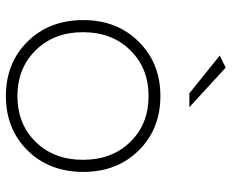

<svg xmlns="http://www.w3.org/2000/svg" viewBox="-87 -696 784 650"><g transform="rotate(90 305.0 -371.0)"><path d="M209 -743 343 -620H296L168 -723ZM305 -522Q417 -522 489.5 -448.5Q562 -375 562 -261Q562 -146 489.5 -72.5Q417 1 305 1Q193 1 120.5 -72.5Q48 -146 48 -261Q48 -375 121 -448.5Q194 -522 305 -522ZM305 -482Q211 -482 150 -420Q89 -358 89 -260Q89 -162 150 -100Q211 -38 305 -38Q400 -38 460.5 -100Q521 -162 521 -260Q521 -358 460.5 -420Q400 -482 305 -482Z"/></g></svg>

Font: Montserrat Ultra Light
Style: Regular
Weight: 200
Designer: Julieta Ulanovsky
Foundry: Julieta Ulanovsky
Version: Version 3.100;PS 003.100;hotconv 1.0.88;makeotf.lib2.5.64775